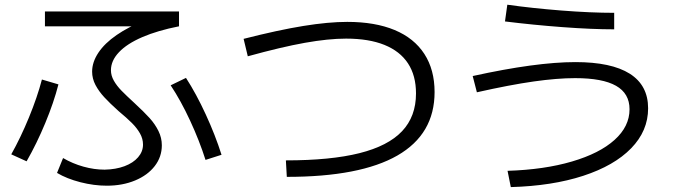

<svg xmlns="http://www.w3.org/2000/svg" viewBox="-20 -760 2852 807"><path d="M219.7 -33.2 245.1 -95.7Q285.2 -72.3 330.6 -59.6Q376 -46.9 419.9 -46.9Q466.8 -47.9 503.4 -61.5Q540 -75.2 560.5 -99.1Q581.1 -123 581.1 -152.3Q581.1 -176.8 568.4 -199.2Q555.7 -221.7 534.2 -243.2Q512.7 -264.6 478.5 -293Q441.4 -326.2 418.5 -351.1Q395.5 -376 381.3 -402.8Q367.2 -429.7 367.2 -459Q367.2 -499 393.6 -538.6Q419.9 -578.1 470.2 -612.8Q520.5 -647.5 589.8 -674.8L603.5 -649.4H168.9V-711.9H732.4V-649.4Q642.6 -631.8 578.1 -604Q513.7 -576.2 480 -540.5Q446.3 -504.9 446.3 -464.8Q446.3 -442.4 458.5 -420.9Q470.7 -399.4 490.7 -378.9Q510.7 -358.4 544.9 -327.1Q585.9 -289.1 608.9 -263.7Q631.8 -238.3 646 -209.5Q660.2 -180.7 660.2 -149.4Q660.2 -100.6 630.4 -62Q600.6 -23.4 547.9 -1.5Q495.1 20.5 428.7 20.5Q375 20.5 317.9 5.9Q260.7 -8.8 219.7 -33.2ZM156.2 -425.8 225.6 -405.3Q206.1 -329.1 170.4 -243.2Q134.8 -157.2 91.8 -82L27.3 -111.3Q66.4 -180.7 101.6 -266.1Q136.7 -351.6 156.2 -425.8ZM697.3 -401.4 761.7 -432.6Q804.7 -366.2 844.7 -279.3Q884.8 -192.4 911.1 -109.4L843.8 -87.9Q818.4 -168 779.3 -252.4Q740.2 -336.9 697.3 -401.4Z M1728.5 -367.2Q1728.5 -442.4 1694.8 -493.7Q1661.1 -544.9 1595.7 -571.3Q1530.3 -597.7 1434.6 -597.7Q1360.4 -597.7 1261.7 -580.1Q1163.1 -562.5 1021.5 -523.4L1003.9 -596.7Q1149.4 -633.8 1254.9 -650.9Q1360.4 -668 1439.5 -668Q1556.6 -668 1638.7 -633.8Q1720.7 -599.6 1763.7 -533.2Q1806.6 -466.8 1806.6 -373Q1806.6 -196.3 1650.4 -106.4Q1494.1 -16.6 1185.5 -16.6L1181.6 -85.9Q1370.1 -85.9 1490.7 -116.2Q1611.3 -146.5 1669.9 -208.5Q1728.5 -270.5 1728.5 -367.2Z M2626 -300.8Q2626 -367.2 2569.3 -399.4Q2512.7 -431.6 2397.5 -431.6Q2322.3 -431.6 2222.7 -417.5Q2123 -403.3 1984.4 -372.1L1966.8 -440.4Q2233.4 -499 2398.4 -499Q2549.8 -499 2627 -450.2Q2704.1 -401.4 2704.1 -304.7Q2704.1 -210 2632.8 -136.7Q2561.5 -63.5 2431.2 -21Q2300.8 21.5 2127 26.4L2113.3 -42Q2267.6 -46.9 2383.8 -81.1Q2500 -115.2 2563 -171.9Q2626 -228.5 2626 -300.8ZM2102.5 -669.9 2112.3 -740.2Q2215.8 -725.6 2339.4 -715.8Q2462.9 -706.1 2561.5 -706.1V-636.7Q2467.8 -636.7 2343.8 -646Q2219.7 -655.3 2102.5 -669.9Z"/></svg>

Font: WEMIX Pretendard Variable
Style: Regular
Weight: 400
Designer: Base glyphs from Inter by Rasmus Andersson; Hangeul glyphs from Noto Sans CJK(Source Han Sans) by Jang Soo-young and Kan
Foundry: Kil Hyung-jin
Version: Version 1.000;Glyphs 3.2 (3208)